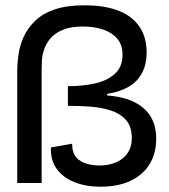

<svg xmlns="http://www.w3.org/2000/svg" viewBox="-20 -690 637 724"><path d="M358 14Q304 14 261 -3Q218 -20 194 -53Q170 -86 172 -134L252 -148Q252 -113 268.5 -95.5Q285 -78 309 -72Q333 -66 353 -66Q382 -66 404.5 -73Q427 -80 443.5 -93.5Q460 -107 468.5 -126Q477 -145 477 -169Q477 -213 455 -237.5Q433 -262 397.5 -273.5Q362 -285 320 -288Q278 -291 236 -291V-365Q294 -365 340.5 -376Q387 -387 414.5 -413Q442 -439 442 -483Q442 -520 423 -543Q404 -566 370.5 -578Q337 -590 293 -590Q246 -590 216.5 -577.5Q187 -565 170.5 -545.5Q154 -526 146.5 -504Q139 -482 138 -461Q137 -440 137 -426V0H45V-420Q45 -451 50 -485.5Q55 -520 70 -552.5Q85 -585 113 -612Q141 -639 186.5 -654.5Q232 -670 299 -670Q374 -670 426 -650Q478 -630 505.5 -590Q533 -550 533 -491Q533 -449 516.5 -416.5Q500 -384 467 -364Q434 -344 384 -336V-330Q448 -325 488.5 -304Q529 -283 549 -249Q569 -215 569 -167Q569 -113 545 -72.5Q521 -32 474 -9Q427 14 358 14Z"/></svg>

Font: Bricolage Grotesque 96pt ExtraBold 96pt
Style: Regular
Weight: 400
Version: Version 1.001;gftools[0.9.33.dev8+g029e19f]